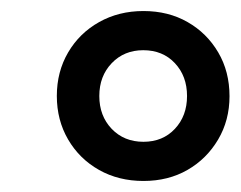

<svg xmlns="http://www.w3.org/2000/svg" viewBox="-20 -733 436 348"><path d="M240 -405Q195 -405 159.5 -425Q124 -445 103.5 -480.1Q83 -515.2 83 -559.1Q83 -603 103.5 -638Q124 -673 159.7 -693Q195.4 -713 240 -713Q285.1 -713 320 -693Q355 -673 375.5 -638.1Q396 -603.3 396 -558.6Q396 -515 375.3 -480Q354.5 -444.9 319.8 -425Q285 -405 240 -405ZM240 -476Q275 -476 297 -499.5Q319 -523 319 -559Q319 -595 297 -618.5Q275 -642 239.6 -642Q205 -642 182.5 -618.5Q160 -595 160 -559Q160 -523 182.4 -499.5Q204.9 -476 240 -476Z"/></svg>

Font: Mulish ExtraLight
Style: Italic
Weight: 200
Italic angle: -9°
Designer: Vernon Adams
Foundry: Vernon Adams
Version: Version 3.603